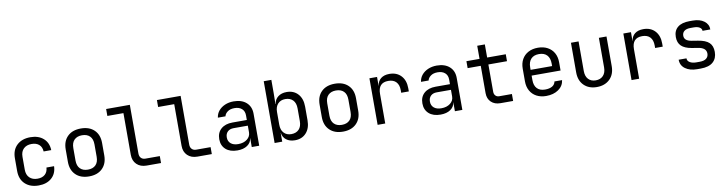

<svg xmlns="http://www.w3.org/2000/svg" viewBox="-24 -1477 8447 2234"><g transform="rotate(-10 4200.0 -360.0)"><path d="M304 10Q204 10 144.5 -46Q85 -102 85 -200V-350Q85 -448 144.5 -504Q204 -560 304 -560Q399 -560 457 -509Q515 -458 518 -370H428Q425 -423 392.5 -451.5Q360 -480 304 -480Q245 -480 210 -446.5Q175 -413 175 -351V-200Q175 -138 210 -104Q245 -70 304 -70Q360 -70 392.5 -99Q425 -128 428 -180H518Q515 -92 457 -41Q399 10 304 10Z M900 8Q800 8 742.5 -48.5Q685 -105 685 -202V-348Q685 -446 742.5 -502Q800 -558 900 -558Q1000 -558 1057.5 -502Q1115 -446 1115 -349V-202Q1115 -105 1057.5 -48.5Q1000 8 900 8ZM900 -72Q959 -72 992 -105Q1025 -138 1025 -202V-348Q1025 -412 992 -445Q959 -478 900 -478Q842 -478 808.5 -445Q775 -412 775 -348V-202Q775 -138 808.5 -105Q842 -72 900 -72Z M1580 0Q1507 0 1463.5 -42.5Q1420 -85 1420 -155V-648H1230V-730H1510V-155Q1510 -121 1529 -101.5Q1548 -82 1580 -82H1750V0Z M2180 0Q2107 0 2063.5 -42.5Q2020 -85 2020 -155V-648H1830V-730H2110V-155Q2110 -121 2129 -101.5Q2148 -82 2180 -82H2350V0Z M2652 10Q2565 10 2515 -34.5Q2465 -79 2465 -155Q2465 -232 2515 -276Q2565 -320 2650 -320H2820V-375Q2820 -425 2788 -453Q2756 -481 2702 -481Q2650 -481 2619 -457.5Q2588 -434 2583 -405H2493Q2499 -451 2527.5 -485.5Q2556 -520 2602 -540Q2648 -560 2705 -560Q2800 -560 2855 -511Q2910 -462 2910 -378V0H2822V-105H2821Q2815 -52 2769.5 -21Q2724 10 2652 10ZM2674 -61Q2738 -61 2779 -93Q2820 -125 2820 -175V-253H2652Q2607 -253 2581 -228Q2555 -203 2555 -160Q2555 -114 2586.5 -87.5Q2618 -61 2674 -61Z M3332 10Q3270 10 3230 -20.5Q3190 -51 3183 -105H3182V0H3092V-730H3182V-570L3180 -445H3183Q3190 -498 3230 -529Q3270 -560 3332 -560Q3415 -560 3465 -505Q3515 -450 3515 -355V-194Q3515 -100 3465 -45Q3415 10 3332 10ZM3302 -68Q3359 -68 3392 -102Q3425 -136 3425 -200V-350Q3425 -414 3392 -448Q3359 -482 3302 -482Q3247 -482 3214.5 -447Q3182 -412 3182 -350V-200Q3182 -138 3214.5 -103Q3247 -68 3302 -68Z M3900 8Q3800 8 3742.5 -48.5Q3685 -105 3685 -202V-348Q3685 -446 3742.5 -502Q3800 -558 3900 -558Q4000 -558 4057.5 -502Q4115 -446 4115 -349V-202Q4115 -105 4057.5 -48.5Q4000 8 3900 8ZM3900 -72Q3959 -72 3992 -105Q4025 -138 4025 -202V-348Q4025 -412 3992 -445Q3959 -478 3900 -478Q3842 -478 3808.5 -445Q3775 -412 3775 -348V-202Q3775 -138 3808.5 -105Q3842 -72 3900 -72Z M4309 0V-550H4399V-445H4400Q4407 -500 4445 -530Q4483 -560 4546 -560Q4632 -560 4683 -505.5Q4734 -451 4734 -358V-320H4644V-350Q4644 -413 4612 -447.5Q4580 -482 4519 -482Q4399 -482 4399 -350V0Z M5052 10Q4965 10 4915 -34.5Q4865 -79 4865 -155Q4865 -232 4915 -276Q4965 -320 5050 -320H5220V-375Q5220 -425 5188 -453Q5156 -481 5102 -481Q5050 -481 5019 -457.5Q4988 -434 4983 -405H4893Q4899 -451 4927.5 -485.5Q4956 -520 5002 -540Q5048 -560 5105 -560Q5200 -560 5255 -511Q5310 -462 5310 -378V0H5222V-105H5221Q5215 -52 5169.5 -21Q5124 10 5052 10ZM5074 -61Q5138 -61 5179 -93Q5220 -125 5220 -175V-253H5052Q5007 -253 4981 -228Q4955 -203 4955 -160Q4955 -114 4986.5 -87.5Q5018 -61 5074 -61Z M5760 0Q5692 0 5651 -39.5Q5610 -79 5610 -145V-468H5455V-550H5610V-705H5700V-550H5920V-468H5700V-145Q5700 -117 5716.5 -99.5Q5733 -82 5760 -82H5910V0Z M6300 10Q6235 10 6186.5 -16Q6138 -42 6111.5 -89.5Q6085 -137 6085 -200V-350Q6085 -414 6111.5 -461Q6138 -508 6186.5 -534Q6235 -560 6300 -560Q6365 -560 6413.5 -534Q6462 -508 6488.5 -461Q6515 -414 6515 -350V-253H6173V-200Q6173 -135 6206 -100.5Q6239 -66 6300 -66Q6352 -66 6384 -84.5Q6416 -103 6423 -140H6513Q6504 -71 6445.5 -30.5Q6387 10 6300 10ZM6173 -321H6427V-350Q6427 -415 6394.5 -450Q6362 -485 6300 -485Q6239 -485 6206 -450Q6173 -415 6173 -350Z M6899 10Q6804 10 6747 -46.5Q6690 -103 6690 -200V-550H6780V-200Q6780 -138 6812 -103.5Q6844 -69 6899 -69Q6955 -69 6987.5 -103.5Q7020 -138 7020 -200V-550H7110V-200Q7110 -103 7052 -46.5Q6994 10 6899 10Z M7309 0V-550H7399V-445H7400Q7407 -500 7445 -530Q7483 -560 7546 -560Q7632 -560 7683 -505.5Q7734 -451 7734 -358V-320H7644V-350Q7644 -413 7612 -447.5Q7580 -482 7519 -482Q7399 -482 7399 -350V0Z M8083 8Q7998 8 7944 -31Q7890 -70 7890 -138H7982Q7982 -107 8011.5 -89.5Q8041 -72 8085 -72H8127Q8180 -72 8206 -93.5Q8232 -115 8232 -151Q8232 -186 8207.5 -206.5Q8183 -227 8137 -234L8063 -246Q7981 -260 7942 -298Q7903 -336 7903 -403Q7903 -478 7951.5 -518Q8000 -558 8091 -558H8129Q8213 -558 8263.5 -520.5Q8314 -483 8314 -421H8222Q8222 -447 8196.5 -462.5Q8171 -478 8127 -478H8089Q8042 -478 8016.5 -458.5Q7991 -439 7991 -403Q7991 -343 8076 -329L8150 -317Q8239 -303 8279.5 -265Q8320 -227 8320 -155Q8320 -79 8271.5 -35.5Q8223 8 8125 8Z"/></g></svg>

Font: NKDuy Mono
Style: Regular
Weight: 400
Monospace: yes
Designer: NKDuy
Foundry: NKDuy
Version: Version 2.251; ttfautohint (v1.8.4.7-5d5b)